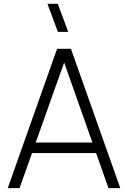

<svg xmlns="http://www.w3.org/2000/svg" viewBox="-20 -972 662 992"><path d="M601.5 0 346.5 -720H275L20 0H81L145.5 -181H476.5L540.5 0ZM164.5 -235.5 311.5 -649 457.5 -235.5ZM225 -952.5 279 -807.5H332.5L278.5 -952.5Z"/></svg>

Font: Eudonet Light
Style: Regular
Weight: 300
Designer: Mikhail Sharanda
Foundry: Mikhail Sharanda
Version: Version 4.503;Glyphs 3.1.2 (3151)